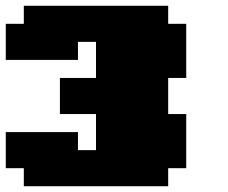

<svg xmlns="http://www.w3.org/2000/svg" viewBox="-20 -895 790 665"><path d="M62.5 -250H562.5V-312.5H625V-500H562.5V-625H625V-812.5H562.5V-875H62.5V-812.5H0V-687.5H250V-750H312.5V-625H187.5V-500H312.5V-375H250V-437.5H0V-312.5H62.5Z"/></svg>

Font: Faithful 32x
Style: Bold
Weight: 400
Foundry: Faithful Resource Pack
Version: Version 1.0; January 27, 2023